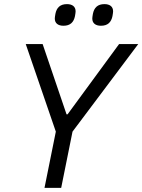

<svg xmlns="http://www.w3.org/2000/svg" viewBox="-20 -912 691 932"><path d="M288 -787C321 -787 338 -804 344 -834C346 -846 347 -852 347 -857C347 -880 331 -892 305 -892C272 -892 255 -875 249 -845C247 -833 246 -827 246 -822C246 -799 262 -787 288 -787ZM470 -787C503 -787 520 -804 526 -834C528 -846 529 -852 529 -857C529 -880 513 -892 487 -892C454 -892 437 -875 431 -845C429 -833 428 -827 428 -822C428 -799 444 -787 470 -787ZM277 0 332 -273 651 -698H558L308 -357H303L187 -698H105L251 -273L196 0Z"/></svg>

Font: Braiins Sans
Style: Italic
Weight: 400
Italic angle: -11.31°
Designer: Mike Abbink, Paul van der Laan, Pieter van Rosmalen, Jiri Chlebus, Lubos Buracinsky
Foundry: Bold Monday, Sudetype
Version: Version 1.000;hotconv 1.0.109;makeotfexe 2.5.65596